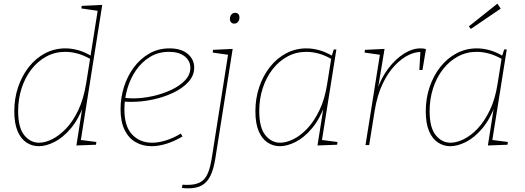

<svg xmlns="http://www.w3.org/2000/svg" viewBox="-20 -792 2865 1048"><path d="M192 6Q155 6 124.5 -14Q94 -34 76 -76Q58 -118 58 -185Q58 -255 79 -317Q100 -379 137.5 -426.5Q175 -474 226 -501Q277 -528 337 -528Q369 -528 405 -518.5Q441 -509 481 -485L473 -480L514 -739L520 -732L424 -746L426 -760L538 -765L420 -19L413 -29L506 -17L504 -2L397 2L432 -220L438 -221Q409 -141 366 -90.5Q323 -40 277 -17Q231 6 192 6ZM193 -13Q226 -13 264.5 -32Q303 -51 340.5 -90Q378 -129 407 -190Q436 -251 450 -335L473 -479L478 -467Q441 -489 405.5 -499Q370 -509 336 -509Q280 -509 233 -483.5Q186 -458 151.5 -413.5Q117 -369 98 -310.5Q79 -252 79 -186Q79 -95 112.5 -54Q146 -13 193 -13Z M808 6Q759 6 720.5 -16Q682 -38 660 -83Q638 -128 638 -196Q638 -258 656.5 -317Q675 -376 710 -423.5Q745 -471 794.5 -499.5Q844 -528 905 -528Q969 -528 1004.5 -498Q1040 -468 1040 -423Q1040 -380 1009 -345.5Q978 -311 927 -286.5Q876 -262 816 -249Q756 -236 698 -236Q685 -236 674.5 -236.5Q664 -237 653 -238L657 -258Q668 -257 680.5 -256Q693 -255 706 -255Q757 -255 812 -267Q867 -279 914 -301Q961 -323 990 -353.5Q1019 -384 1019 -422Q1019 -460 988 -484.5Q957 -509 902 -509Q845 -509 800 -482Q755 -455 723.5 -410Q692 -365 675.5 -309Q659 -253 659 -195Q659 -102 701.5 -57.5Q744 -13 810 -13Q845 -13 885.5 -25.5Q926 -38 967 -63L976 -47Q932 -21 889 -7.5Q846 6 808 6Z M973 234 976 216Q984 217 991 217Q998 217 1004 217Q1066 217 1094 186.5Q1122 156 1135 77L1226 -501L1232 -492L1141 -505L1143 -520L1250 -525L1155 75Q1146 131 1129 166.5Q1112 202 1083 219Q1054 236 1008 236Q998 236 990 235.5Q982 235 973 234ZM1258 -663Q1248 -663 1241.5 -670Q1235 -677 1235 -689Q1235 -703 1243 -712.5Q1251 -722 1264 -722Q1275 -722 1281 -715Q1287 -708 1287 -696Q1287 -682 1279 -672.5Q1271 -663 1258 -663Z M1508 6Q1471 6 1440.5 -14Q1410 -34 1392 -76Q1374 -118 1374 -185Q1374 -255 1395 -317Q1416 -379 1453.5 -426.5Q1491 -474 1542 -501Q1593 -528 1653 -528Q1685 -528 1721 -518.5Q1757 -509 1797 -485L1789 -482L1802 -522H1816L1736 -19L1729 -29L1822 -17L1820 -2L1713 2L1748 -220L1754 -221Q1725 -141 1682 -90.5Q1639 -40 1593 -17Q1547 6 1508 6ZM1509 -13Q1542 -13 1581 -32Q1620 -51 1657 -90Q1694 -129 1723.5 -190Q1753 -251 1766 -335L1789 -479L1794 -467Q1757 -489 1721.5 -499Q1686 -509 1652 -509Q1596 -509 1549 -483.5Q1502 -458 1467.5 -413.5Q1433 -369 1414 -310.5Q1395 -252 1395 -186Q1395 -95 1428.5 -54Q1462 -13 1509 -13Z M1975 0 2055 -502 2061 -492 1970 -505 1972 -520 2079 -525 2042 -302 2038 -300Q2061 -368 2100 -419Q2139 -470 2185 -499Q2231 -528 2275 -528Q2292 -528 2305 -524L2286 -410H2269L2275 -516L2280 -508Q2249 -510 2211 -492Q2173 -474 2135.5 -435Q2098 -396 2068.5 -334.5Q2039 -273 2025 -187L1995 0Z M2438 6Q2401 6 2370.5 -14Q2340 -34 2322 -76Q2304 -118 2304 -185Q2304 -255 2325 -317Q2346 -379 2383.5 -426.5Q2421 -474 2472 -501Q2523 -528 2583 -528Q2615 -528 2651 -518.5Q2687 -509 2727 -485L2719 -482L2732 -522H2746L2666 -19L2659 -29L2752 -17L2750 -2L2643 2L2678 -220L2684 -221Q2655 -141 2612 -90.5Q2569 -40 2523 -17Q2477 6 2438 6ZM2439 -13Q2472 -13 2511 -32Q2550 -51 2587 -90Q2624 -129 2653.5 -190Q2683 -251 2696 -335L2719 -479L2724 -467Q2687 -489 2651.5 -499Q2616 -509 2582 -509Q2526 -509 2479 -483.5Q2432 -458 2397.5 -413.5Q2363 -369 2344 -310.5Q2325 -252 2325 -186Q2325 -95 2358.5 -54Q2392 -13 2439 -13ZM2550 -634 2539 -648 2695 -772 2713 -745Z"/></svg>

Font: Bitter Thin
Style: Italic
Weight: 100
Italic angle: -9°
Designer: Sol Matas, and Bitter project Authors
Foundry: Sol Matas
Version: Version 2.002